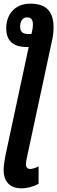

<svg xmlns="http://www.w3.org/2000/svg" viewBox="-33 -790 313 1050"><path d="M85 240C114 240 150 231 178 215V120C163 128 144 134 131 134C117 134 109 124 109 108C109 97 111 87 113 77L253 -575C258 -596 260 -624 260 -639C260 -722 225 -770 133 -770C46 -770 1 -709 1 -635C1 -576 30 -533 112 -533H124L-4 64C-9 89 -13 119 -13 140C-13 203 21 240 85 240ZM125 -604C90 -604 77 -616 77 -645C77 -673 91 -695 115 -695C135 -695 147 -685 147 -656C147 -649 146 -640 145 -632L139 -604Z"/></svg>

Font: Noto Sans ExtraCondensed
Style: Bold Italic
Weight: 700
Width: 2
Italic angle: -12°
Designer: Monotype Design Team
Foundry: Monotype Imaging Inc.
Version: Version 2.013